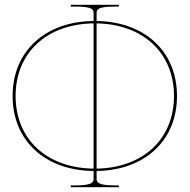

<svg xmlns="http://www.w3.org/2000/svg" viewBox="-20 -780 790 800"><path d="M475 -760H275V-752.5H295C361 -752.5 370 -742 370 -726.5V-692.5C167.5 -690.5 32.5 -566 32.5 -380C32.5 -194 167.5 -69.5 370 -67.5V-35C370 -20.5 363.5 -7.5 295 -7.5H275V0H475V-7.5H457.5C389 -7.5 382.5 -20.5 382.5 -35V-67.5C584 -70.5 717.5 -195 717.5 -380C717.5 -565 584 -689.5 382.5 -692.5V-726.5C382.5 -742 391.5 -752.5 457.5 -752.5H475ZM382.5 -682.5C576.5 -679.5 705 -559 705 -380C705 -201 576.5 -80.5 382.5 -77.5ZM370 -77.5C175 -79.5 45 -200 45 -380C45 -560 175 -680.5 370 -682.5Z"/></svg>

Font: ZnikomitSC
Style: Regular
Weight: 100
Designer: gluk
Foundry: gluk
Version: Version 0.55